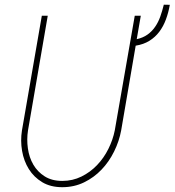

<svg xmlns="http://www.w3.org/2000/svg" viewBox="-20 -777 734 807"><path d="M571.8 -710.9 554.7 -612.3Q581.1 -618.2 599.9 -631.6Q618.7 -645 631.8 -664.1Q645 -683.1 653.6 -707Q662.1 -731 668.5 -757.3L693.8 -756.8Q688 -723.6 677.2 -694.8Q666.5 -666 649.4 -643.3Q632.3 -620.6 607.9 -605.5Q583.5 -590.3 550.3 -585L489.3 -229Q481 -183.6 459.7 -140.4Q438.5 -97.2 406.7 -64Q375 -30.8 333.3 -10.5Q291.5 9.8 241.7 9.8Q192.4 9.8 157.5 -11.2Q122.6 -32.2 101.3 -66.2Q80.1 -100.1 72.8 -142.8Q65.4 -185.5 72.3 -229L155.8 -710.9H180.7L97.7 -229Q91.8 -191.4 97.2 -153.3Q102.5 -115.2 120.1 -85Q137.7 -54.7 168 -35.6Q198.2 -16.6 241.7 -16.6Q285.2 -16.6 322.3 -34.9Q359.4 -53.2 387.9 -83Q416.5 -112.8 435.5 -151.1Q454.6 -189.5 462.4 -229L546.4 -710.9Z"/></svg>

Font: Roboto Mono Thin
Style: Italic
Weight: 250
Designer: Google
Version: Version 2.000985; 2015; ttfautohint (v1.3)